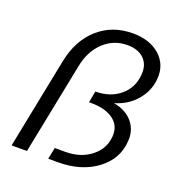

<svg xmlns="http://www.w3.org/2000/svg" viewBox="-134 -860 917 975"><g transform="rotate(20 325.0 -373.0)"><path d="M420 -745.5Q512 -745.5 566.2 -697.2Q620.5 -649 615 -572.5Q610.5 -505.5 565.5 -452.5Q520.5 -399.5 450 -379.5Q516 -368 552.2 -325.5Q588.5 -283 583.5 -221.5Q577.5 -124 494.2 -62Q411 0 285.5 0H233L245.5 -62.5H303.5Q384.5 -62.5 440.2 -106Q496 -149.5 501 -217Q506 -274.5 462.8 -307.5Q419.5 -340.5 340 -340.5H329.5L341 -402.5Q421 -402.5 473.8 -446.8Q526.5 -491 532 -562Q537 -616.5 505 -648.2Q473 -680 414 -680Q341 -680 287.2 -629.8Q233.5 -579.5 217 -495L118 0H35L133 -490.5Q157 -610 233.5 -677.8Q310 -745.5 420 -745.5Z"/></g></svg>

Font: Argentum Sans Light
Style: Italic
Weight: 300
Italic angle: -11.3°
Designer: Julieta Ulanovsky (font), Owen Earl (portions from Jones font), Cristiano Sobral (main changes and remaster)
Foundry: Julieta Ulanovsky (font), Owen Earl (portions from Jones font), Cristiano Sobral (main changes and remaster)
Version: Version 3.127